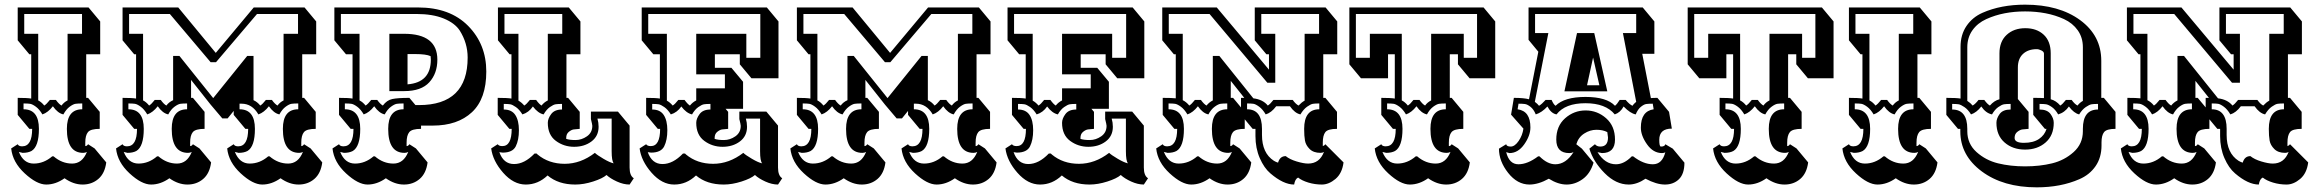

<svg xmlns="http://www.w3.org/2000/svg" viewBox="-20 -732 9941 824"><path d="M410 -499H350V-312H358L408 -252V-179Q369 -179 357.5 -165Q346 -151 346 -120V-105Q353 -105 358 -113L386 -95L436 -35Q430 12 402 36Q374 60 334.5 60Q295 60 257 33Q219 60 178.5 60Q138 60 86 12Q34 -36 28 -95L56 -113Q60 -104 75 -104Q118 -104 118 -179H106L56 -239V-312Q97 -312 114 -309V-499H106L56 -559V-700H360L410 -640ZM170 -279Q180 -285 194 -303H220Q233 -285 244 -279Q254 -293 270 -301V-587H332V-672H84V-587H144V-301Q158 -294 170 -279ZM210 -61Q246 -30 289.5 -30Q333 -30 353 -80Q346 -76 337 -76Q267 -76 267 -179Q267 -263 333 -263V-288Q314 -288 304 -286.5Q294 -285 279 -274Q264 -263 252 -241Q228 -246 207 -276Q186 -249 162 -241Q149 -263 134 -274Q119 -285 109 -286.5Q99 -288 81 -288V-263Q147 -263 147 -179Q147 -103 115 -84Q100 -76 77 -76L61 -80Q81 -30 124.5 -30Q168 -30 204 -61Z M800 -312H808L858 -252V-179Q819 -179 807.5 -165Q796 -151 796 -120V-105Q803 -105 808 -113L836 -95L886 -35Q880 12 852 36Q824 60 784.5 60Q745 60 707 33Q669 60 628.5 60Q588 60 536 12Q484 -36 478 -95L506 -113Q510 -104 525 -104Q568 -104 568 -179H556L506 -239V-312Q547 -312 564 -309V-499H556L506 -559V-700H745L906 -505L1069 -700H1287L1337 -640V-499H1277V-312H1285L1335 -252V-179Q1296 -179 1284.5 -165Q1273 -151 1273 -120V-105Q1280 -105 1285 -113L1313 -95L1363 -35Q1357 12 1329 36Q1301 60 1261.5 60Q1222 60 1184 33Q1146 60 1105.5 60Q1065 60 1013 12Q961 -36 955 -95L983 -113Q987 -104 1002 -104Q1045 -104 1045 -179H1033L983 -239V-256L957 -224H934L884 -283L800 -389ZM1097 -279Q1107 -285 1121 -303H1147Q1160 -285 1171 -279Q1181 -293 1197 -301V-587H1259V-672H1083L907 -465H884L709 -672H534V-587H594V-301Q608 -294 620 -279Q630 -285 644 -303H670Q683 -285 694 -279Q705 -294 723 -302V-492H750L895 -311L1041 -492H1068V-302Q1084 -295 1097 -279ZM660 -61Q696 -30 739.5 -30Q783 -30 803 -80Q796 -76 787 -76Q717 -76 717 -179Q717 -263 783 -263V-288Q764 -288 754 -286.5Q744 -285 729 -274Q714 -263 702 -241Q678 -246 657 -276Q636 -249 612 -241Q599 -263 584 -274Q569 -285 559 -286.5Q549 -288 531 -288V-263Q597 -263 597 -179Q597 -103 565 -84Q550 -76 527 -76L511 -80Q531 -30 574.5 -30Q618 -30 654 -61ZM1137 -61Q1173 -30 1216.5 -30Q1260 -30 1280 -80Q1273 -76 1264 -76Q1194 -76 1194 -179Q1194 -263 1260 -263V-288Q1241 -288 1231 -286.5Q1221 -285 1206 -274Q1191 -263 1179 -241Q1155 -246 1134 -276Q1113 -249 1089 -241Q1062 -287 1017 -287H1008V-263Q1074 -263 1074 -179Q1074 -103 1042 -84Q1027 -76 1004 -76L988 -80Q1008 -30 1051.5 -30Q1095 -30 1131 -61Z M1837 -193H1787V-179Q1748 -179 1736.5 -165Q1725 -151 1725 -120V-105Q1732 -105 1737 -113L1765 -95L1815 -35Q1809 12 1781 36Q1753 60 1713.5 60Q1674 60 1636 33Q1598 60 1557.5 60Q1517 60 1465 12Q1413 -36 1407 -95L1435 -113Q1439 -104 1454 -104Q1497 -104 1497 -179H1485L1435 -239V-312Q1476 -312 1493 -309V-499H1465L1415 -559V-700H1774Q1911 -700 1989 -621Q2067 -542 2067 -425Q2067 -308 2005.5 -250.5Q1944 -193 1837 -193ZM1549 -279Q1559 -285 1573 -303H1599Q1612 -285 1623 -279Q1640 -302 1663.5 -307Q1687 -312 1737 -312L1763 -281H1778Q1987 -281 1987 -485Q1987 -547 1953 -601Q1932 -633 1884.5 -652.5Q1837 -672 1767 -672H1443V-587H1523V-301Q1537 -294 1549 -279ZM1651 -587H1714Q1857 -587 1857 -476Q1857 -417 1822.5 -379Q1788 -341 1715 -341H1651ZM1589 -61Q1625 -30 1668.5 -30Q1712 -30 1732 -80Q1725 -76 1716 -76Q1646 -76 1646 -179Q1646 -263 1712 -263V-288Q1693 -288 1683 -286.5Q1673 -285 1658 -274Q1643 -263 1631 -241Q1607 -246 1586 -276Q1565 -249 1541 -241Q1528 -263 1513 -274Q1498 -285 1488 -286.5Q1478 -288 1460 -288V-263Q1526 -263 1526 -179Q1526 -103 1494 -84Q1479 -76 1456 -76L1440 -80Q1460 -30 1503.5 -30Q1547 -30 1583 -61ZM1761 -500H1729V-370Q1829 -378 1829 -476L1828 -491Q1809 -500 1761 -500Z M2471 -499H2411V-312H2418L2468 -252V-179Q2452 -178 2442 -176.5Q2432 -175 2421 -166Q2410 -157 2410 -140V-136Q2424 -131 2450 -131Q2476 -131 2499 -147Q2522 -163 2522 -192Q2522 -197 2516 -221V-253H2632L2682 -193V-13Q2682 22 2700 33L2682 60Q2656 60 2627.5 47Q2599 34 2583 19Q2566 34 2525.5 47Q2485 60 2449 60Q2376 60 2330 21Q2289 60 2236.5 60Q2184 60 2139.5 9.5Q2095 -41 2088 -95L2116 -113Q2121 -105 2136 -105Q2176 -105 2176 -179H2166L2116 -239V-312Q2158 -312 2175 -309V-499H2167L2117 -559V-700H2421L2471 -640ZM2549 -188Q2549 -148 2518.5 -125Q2488 -102 2444 -102Q2400 -102 2365.5 -127.5Q2331 -153 2331 -205Q2331 -223 2345.5 -242.5Q2360 -262 2392 -262V-286Q2374 -286 2364.5 -284.5Q2355 -283 2340 -272.5Q2325 -262 2313 -241Q2289 -246 2267 -275Q2249 -249 2222 -241Q2209 -262 2194 -272.5Q2179 -283 2169.5 -284.5Q2160 -286 2142 -286V-262Q2176 -262 2191.5 -238.5Q2207 -215 2207 -173Q2207 -131 2193.5 -104Q2180 -77 2137 -77L2123 -79Q2141 -28 2186 -28Q2231 -28 2274 -73H2283L2287 -69Q2335 -29 2403.5 -29Q2472 -29 2533 -76Q2542 -67 2570 -50.5Q2598 -34 2614 -31Q2605 -41 2605 -83V-223H2544Q2549 -206 2549 -188ZM2230 -279Q2240 -285 2254 -303H2281Q2294 -285 2304 -279Q2315 -293 2331 -301V-587H2393V-672H2145V-587H2205V-300Q2218 -293 2230 -279Z M3319 -13Q3319 22 3337 33L3319 60Q3293 60 3264.5 47Q3236 34 3220 19Q3203 34 3162.5 47Q3122 60 3086 60Q3013 60 2967 21Q2926 60 2873.5 60Q2821 60 2776.5 9.5Q2732 -41 2725 -95L2753 -113Q2758 -105 2773 -105Q2813 -105 2813 -179H2803L2753 -239V-312Q2795 -312 2812 -309V-499H2784L2734 -559V-700H3271L3321 -640V-396H3205L3155 -456V-499H3048V-441H3119L3169 -381V-265H3094L3105 -252V-179Q3089 -178 3079 -176.5Q3069 -175 3058 -166Q3047 -157 3047 -140V-136Q3061 -131 3087 -131Q3113 -131 3136 -147Q3159 -163 3159 -192Q3159 -197 3153 -221V-253H3269L3319 -193ZM2867 -279Q2877 -285 2891 -303H2918Q2931 -285 2941 -279Q2952 -293 2968 -301V-353H3091V-413H2968V-587H3183V-484H3243V-672H2762V-587H2842V-300Q2855 -293 2867 -279ZM3186 -188Q3186 -148 3155.5 -125Q3125 -102 3081 -102Q3037 -102 3002.5 -127.5Q2968 -153 2968 -205Q2968 -223 2982.5 -242.5Q2997 -262 3029 -262V-286Q3011 -286 3001.5 -284.5Q2992 -283 2977 -272.5Q2962 -262 2950 -241Q2926 -246 2904 -275Q2886 -249 2859 -241Q2846 -262 2831 -272.5Q2816 -283 2806.5 -284.5Q2797 -286 2779 -286V-262Q2813 -262 2828.5 -238.5Q2844 -215 2844 -173Q2844 -131 2830.5 -104Q2817 -77 2774 -77L2760 -79Q2778 -28 2823 -28Q2868 -28 2911 -73H2920L2924 -69Q2972 -29 3040.5 -29Q3109 -29 3170 -76Q3179 -67 3207 -50.5Q3235 -34 3251 -31Q3242 -41 3242 -83V-223H3181Q3186 -206 3186 -188Z M3694 -312H3702L3752 -252V-179Q3713 -179 3701.5 -165Q3690 -151 3690 -120V-105Q3697 -105 3702 -113L3730 -95L3780 -35Q3774 12 3746 36Q3718 60 3678.5 60Q3639 60 3601 33Q3563 60 3522.5 60Q3482 60 3430 12Q3378 -36 3372 -95L3400 -113Q3404 -104 3419 -104Q3462 -104 3462 -179H3450L3400 -239V-312Q3441 -312 3458 -309V-499H3450L3400 -559V-700H3639L3800 -505L3963 -700H4181L4231 -640V-499H4171V-312H4179L4229 -252V-179Q4190 -179 4178.5 -165Q4167 -151 4167 -120V-105Q4174 -105 4179 -113L4207 -95L4257 -35Q4251 12 4223 36Q4195 60 4155.5 60Q4116 60 4078 33Q4040 60 3999.5 60Q3959 60 3907 12Q3855 -36 3849 -95L3877 -113Q3881 -104 3896 -104Q3939 -104 3939 -179H3927L3877 -239V-256L3851 -224H3828L3778 -283L3694 -389ZM3991 -279Q4001 -285 4015 -303H4041Q4054 -285 4065 -279Q4075 -293 4091 -301V-587H4153V-672H3977L3801 -465H3778L3603 -672H3428V-587H3488V-301Q3502 -294 3514 -279Q3524 -285 3538 -303H3564Q3577 -285 3588 -279Q3599 -294 3617 -302V-492H3644L3789 -311L3935 -492H3962V-302Q3978 -295 3991 -279ZM3554 -61Q3590 -30 3633.5 -30Q3677 -30 3697 -80Q3690 -76 3681 -76Q3611 -76 3611 -179Q3611 -263 3677 -263V-288Q3658 -288 3648 -286.5Q3638 -285 3623 -274Q3608 -263 3596 -241Q3572 -246 3551 -276Q3530 -249 3506 -241Q3493 -263 3478 -274Q3463 -285 3453 -286.5Q3443 -288 3425 -288V-263Q3491 -263 3491 -179Q3491 -103 3459 -84Q3444 -76 3421 -76L3405 -80Q3425 -30 3468.5 -30Q3512 -30 3548 -61ZM4031 -61Q4067 -30 4110.5 -30Q4154 -30 4174 -80Q4167 -76 4158 -76Q4088 -76 4088 -179Q4088 -263 4154 -263V-288Q4135 -288 4125 -286.5Q4115 -285 4100 -274Q4085 -263 4073 -241Q4049 -246 4028 -276Q4007 -249 3983 -241Q3956 -287 3911 -287H3902V-263Q3968 -263 3968 -179Q3968 -103 3936 -84Q3921 -76 3898 -76L3882 -80Q3902 -30 3945.5 -30Q3989 -30 4025 -61Z M4889 -13Q4889 22 4907 33L4889 60Q4863 60 4834.5 47Q4806 34 4790 19Q4773 34 4732.5 47Q4692 60 4656 60Q4583 60 4537 21Q4496 60 4443.5 60Q4391 60 4346.5 9.5Q4302 -41 4295 -95L4323 -113Q4328 -105 4343 -105Q4383 -105 4383 -179H4373L4323 -239V-312Q4365 -312 4382 -309V-499H4354L4304 -559V-700H4841L4891 -640V-396H4775L4725 -456V-499H4618V-441H4689L4739 -381V-265H4664L4675 -252V-179Q4659 -178 4649 -176.5Q4639 -175 4628 -166Q4617 -157 4617 -140V-136Q4631 -131 4657 -131Q4683 -131 4706 -147Q4729 -163 4729 -192Q4729 -197 4723 -221V-253H4839L4889 -193ZM4437 -279Q4447 -285 4461 -303H4488Q4501 -285 4511 -279Q4522 -293 4538 -301V-353H4661V-413H4538V-587H4753V-484H4813V-672H4332V-587H4412V-300Q4425 -293 4437 -279ZM4756 -188Q4756 -148 4725.5 -125Q4695 -102 4651 -102Q4607 -102 4572.5 -127.5Q4538 -153 4538 -205Q4538 -223 4552.5 -242.5Q4567 -262 4599 -262V-286Q4581 -286 4571.5 -284.5Q4562 -283 4547 -272.5Q4532 -262 4520 -241Q4496 -246 4474 -275Q4456 -249 4429 -241Q4416 -262 4401 -272.5Q4386 -283 4376.5 -284.5Q4367 -286 4349 -286V-262Q4383 -262 4398.5 -238.5Q4414 -215 4414 -173Q4414 -131 4400.5 -104Q4387 -77 4344 -77L4330 -79Q4348 -28 4393 -28Q4438 -28 4481 -73H4490L4494 -69Q4542 -29 4610.5 -29Q4679 -29 4740 -76Q4749 -67 4777 -50.5Q4805 -34 4821 -31Q4812 -41 4812 -83V-223H4751Q4756 -206 4756 -188Z M5551 30Q5538 36 5534 60Q5488 60 5432 12Q5405 -11 5386.5 -53.5Q5368 -96 5368 -148V-179H5356L5322 -220V-179Q5283 -179 5271.5 -165Q5260 -151 5260 -120V-105Q5267 -105 5272 -113L5300 -95L5350 -35Q5344 12 5316 36Q5288 60 5248.5 60Q5209 60 5171 33Q5133 60 5092.5 60Q5052 60 5000 12Q4948 -36 4942 -95L4970 -113Q4974 -104 4989 -104Q5032 -104 5032 -179H5020L4970 -239V-312Q5010 -312 5026 -310V-499H5018L4968 -559V-700H5202L5426 -433V-499H5415L5365 -559V-700H5669L5719 -640V-499H5659V-312H5668L5718 -252V-179Q5679 -179 5668 -165Q5657 -151 5657 -120V-105Q5664 -107 5668 -113L5746 -35Q5740 12 5711.5 36Q5683 60 5653 60Q5623 60 5595 51.5Q5567 43 5551 30ZM5084 -279Q5094 -285 5108 -303H5134Q5147 -285 5158 -279Q5169 -293 5185 -301V-492H5213L5359 -310Q5400 -305 5421 -279Q5431 -285 5445 -303H5528Q5541 -285 5553 -279Q5566 -293 5579 -300V-587H5641V-672H5393V-587H5453V-377H5419L5171 -672H4996V-587H5056V-302Q5072 -294 5084 -279ZM5594 -30Q5643 -30 5662 -80Q5656 -76 5647 -76Q5617 -76 5600.5 -92.5Q5584 -109 5580.5 -128.5Q5577 -148 5577 -179Q5577 -263 5642 -263V-288Q5624 -288 5614.5 -286.5Q5605 -285 5589.5 -274Q5574 -263 5561 -241Q5537 -246 5516 -276H5457Q5436 -248 5412 -241Q5399 -263 5384 -274Q5369 -285 5359.5 -286.5Q5350 -288 5332 -288V-263Q5396 -263 5396 -179V-153Q5396 -75 5447 -42Q5457 -36 5465 -34Q5473 -62 5498 -62Q5515 -48 5545 -39Q5575 -30 5594 -30ZM5124 -61Q5160 -30 5203.5 -30Q5247 -30 5267 -80Q5260 -76 5251 -76Q5181 -76 5181 -179Q5181 -263 5247 -263V-288Q5228 -288 5218 -286.5Q5208 -285 5193 -274Q5178 -263 5166 -241Q5142 -246 5121 -276Q5100 -249 5076 -241Q5063 -263 5048 -274Q5033 -285 5023 -286.5Q5013 -288 4995 -288V-263Q5061 -263 5061 -179Q5061 -103 5029 -84Q5014 -76 4991 -76L4975 -80Q4995 -30 5038.5 -30Q5082 -30 5118 -61ZM5262 -312H5272L5306 -271V-312H5320L5262 -385Z M6202 -499V-312H6210L6260 -252V-179Q6221 -179 6209.5 -165Q6198 -151 6198 -120V-105Q6205 -105 6210 -113L6238 -95L6288 -35Q6282 12 6254 36Q6226 60 6186.5 60Q6147 60 6109 33Q6071 60 6030.5 60Q5990 60 5938 12Q5886 -36 5880 -95L5908 -113Q5912 -104 5927 -104Q5970 -104 5970 -179H5958L5908 -239V-312Q5949 -312 5966 -309V-499H5937V-396H5821L5771 -456V-700H6347L6397 -640V-396H6287L6237 -456V-499ZM6022 -279Q6032 -285 6046 -303H6072Q6085 -285 6096 -279Q6106 -293 6122 -301V-587H6262V-484H6319V-672H5799V-484H5859V-587H5996V-301Q6010 -294 6022 -279ZM6062 -61Q6098 -30 6141.5 -30Q6185 -30 6205 -80Q6198 -76 6189 -76Q6119 -76 6119 -179Q6119 -263 6185 -263V-288Q6166 -288 6156 -286.5Q6146 -285 6131 -274Q6116 -263 6104 -241Q6080 -246 6059 -276Q6038 -249 6014 -241Q6001 -263 5986 -274Q5971 -285 5961 -286.5Q5951 -288 5933 -288V-263Q5999 -263 5999 -179Q5999 -103 5967 -84Q5952 -76 5929 -76L5913 -80Q5933 -30 5976.5 -30Q6020 -30 6056 -61Z M6540 -700H7030L7080 -640V-501H7028L7065 -311Q7074 -312 7093 -312L7143 -252L7155 -180Q7101 -180 7101 -132Q7101 -103 7108 -103Q7125 -103 7127 -113L7159 -94L7209 -34Q7209 14 7185.5 37Q7162 60 7125.5 60Q7089 60 7042 35Q7005 60 6970 60Q6915 60 6866.5 11Q6818 -38 6801 -94L6825 -113Q6833 -103 6848 -103Q6881 -103 6881 -142L6878 -165Q6859 -175 6831.5 -175Q6804 -175 6779 -159Q6754 -143 6745 -113L6769 -94L6819 -34Q6805 13 6772.5 36.5Q6740 60 6703.5 60Q6667 60 6627 35Q6582 60 6544 60Q6492 60 6452.5 10Q6413 -40 6413 -94L6444 -113Q6446 -103 6463.5 -103Q6481 -103 6497.5 -127Q6514 -151 6518 -180L6465 -240L6477 -312Q6520 -312 6542 -306L6582 -510L6540 -561ZM6911 -278Q6920 -285 6931 -303H6957Q6973 -284 6986 -278Q6990 -285 7002 -295L6945 -590H7002V-672H6568V-590H6625L6567 -295Q6579 -286 6585 -278Q6597 -285 6613 -303H6639Q6647 -284 6656 -278Q6694 -316 6784.5 -316Q6875 -316 6911 -278ZM6989 -61Q7033 -27 7073.5 -27Q7114 -27 7127 -79Q7122 -75 7113 -75Q7075 -75 7048.5 -112.5Q7022 -150 7022 -184Q7022 -255 7077 -263L7073 -287Q7054 -287 7044.5 -285.5Q7035 -284 7022 -273.5Q7009 -263 7000 -241Q6977 -245 6948 -275Q6941 -262 6931.5 -253.5Q6922 -245 6910 -241Q6871 -289 6784 -289Q6697 -289 6660 -241Q6637 -245 6621 -275Q6597 -249 6571 -241Q6562 -263 6548.5 -273.5Q6535 -284 6525 -285.5Q6515 -287 6497 -287L6493 -263Q6521 -259 6534.5 -239.5Q6548 -220 6548 -185Q6548 -150 6521.5 -112.5Q6495 -75 6458 -75L6444 -79Q6457 -27 6496.5 -27Q6536 -27 6581 -61H6587Q6621 -27 6655 -27Q6700 -27 6733 -79Q6725 -75 6715 -75Q6659 -75 6659 -133Q6659 -191 6697 -224.5Q6735 -258 6785 -258Q6835 -258 6873 -224.5Q6911 -191 6911 -133Q6911 -75 6855 -75L6836 -79Q6868 -27 6915 -27Q6950 -27 6983 -61ZM6694 -340 6748 -590H6822L6878 -340ZM6817 -485 6791 -366H6844Z M7654 -499V-312H7662L7712 -252V-179Q7673 -179 7661.5 -165Q7650 -151 7650 -120V-105Q7657 -105 7662 -113L7690 -95L7740 -35Q7734 12 7706 36Q7678 60 7638.5 60Q7599 60 7561 33Q7523 60 7482.5 60Q7442 60 7390 12Q7338 -36 7332 -95L7360 -113Q7364 -104 7379 -104Q7422 -104 7422 -179H7410L7360 -239V-312Q7401 -312 7418 -309V-499H7389V-396H7273L7223 -456V-700H7799L7849 -640V-396H7739L7689 -456V-499ZM7474 -279Q7484 -285 7498 -303H7524Q7537 -285 7548 -279Q7558 -293 7574 -301V-587H7714V-484H7771V-672H7251V-484H7311V-587H7448V-301Q7462 -294 7474 -279ZM7514 -61Q7550 -30 7593.5 -30Q7637 -30 7657 -80Q7650 -76 7641 -76Q7571 -76 7571 -179Q7571 -263 7637 -263V-288Q7618 -288 7608 -286.5Q7598 -285 7583 -274Q7568 -263 7556 -241Q7532 -246 7511 -276Q7490 -249 7466 -241Q7453 -263 7438 -274Q7423 -285 7413 -286.5Q7403 -288 7385 -288V-263Q7451 -263 7451 -179Q7451 -103 7419 -84Q7404 -76 7381 -76L7365 -80Q7385 -30 7428.5 -30Q7472 -30 7508 -61Z M8269 -499H8209V-312H8217L8267 -252V-179Q8228 -179 8216.5 -165Q8205 -151 8205 -120V-105Q8212 -105 8217 -113L8245 -95L8295 -35Q8289 12 8261 36Q8233 60 8193.5 60Q8154 60 8116 33Q8078 60 8037.5 60Q7997 60 7945 12Q7893 -36 7887 -95L7915 -113Q7919 -104 7934 -104Q7977 -104 7977 -179H7965L7915 -239V-312Q7956 -312 7973 -309V-499H7965L7915 -559V-700H8219L8269 -640ZM8029 -279Q8039 -285 8053 -303H8079Q8092 -285 8103 -279Q8113 -293 8129 -301V-587H8191V-672H7943V-587H8003V-301Q8017 -294 8029 -279ZM8069 -61Q8105 -30 8148.5 -30Q8192 -30 8212 -80Q8205 -76 8196 -76Q8126 -76 8126 -179Q8126 -263 8192 -263V-288Q8173 -288 8163 -286.5Q8153 -285 8138 -274Q8123 -263 8111 -241Q8087 -246 8066 -276Q8045 -249 8021 -241Q8008 -263 7993 -274Q7978 -285 7968 -286.5Q7958 -288 7940 -288V-263Q8006 -263 8006 -179Q8006 -103 7974 -84Q7959 -76 7936 -76L7920 -80Q7940 -30 7983.5 -30Q8027 -30 8063 -61Z M8721 72Q8577 72 8485 3.5Q8393 -65 8393 -168V-179H8383L8333 -239V-312Q8377 -312 8394 -309V-531Q8394 -583 8419.5 -620.5Q8445 -658 8488 -677Q8567 -712 8671 -712Q8817 -712 8907.5 -645.5Q8998 -579 8998 -471V-312H9009L9059 -252V-179Q9021 -179 9010 -165Q8999 -151 8999 -121V-108Q8999 -56 8973.5 -19Q8948 18 8904 37Q8824 72 8721 72ZM8446 -279Q8458 -286 8471 -303H8496Q8509 -285 8520 -279Q8538 -300 8561 -306V-503Q8561 -554 8592 -582.5Q8623 -611 8672 -611Q8721 -611 8751 -583Q8781 -555 8781 -503V-306Q8804 -300 8822 -279Q8832 -285 8846 -303H8871Q8884 -285 8896 -279Q8906 -292 8919 -299V-529Q8919 -571 8897 -602Q8875 -633 8838 -650Q8801 -667 8759 -675Q8717 -683 8671 -683Q8625 -683 8583.5 -675Q8542 -667 8504.5 -650Q8467 -633 8445 -602Q8423 -571 8423 -529V-299Q8437 -290 8446 -279ZM8919 -169V-179Q8919 -262 8984 -262V-286Q8966 -286 8956.5 -284.5Q8947 -283 8931.5 -272.5Q8916 -262 8903 -241Q8881 -246 8859 -275Q8841 -249 8813 -241Q8801 -262 8786 -272.5Q8771 -283 8761 -284.5Q8751 -286 8733 -286V-262Q8766 -262 8780 -243Q8794 -224 8794 -205Q8794 -151 8759 -120.5Q8724 -90 8671 -90Q8618 -90 8583 -120.5Q8548 -151 8548 -205Q8548 -224 8562 -243Q8576 -262 8609 -262V-286Q8591 -286 8581 -284.5Q8571 -283 8556 -272.5Q8541 -262 8529 -241Q8503 -246 8483 -275Q8463 -249 8439 -241Q8426 -262 8410.5 -272.5Q8395 -283 8385.5 -284.5Q8376 -286 8358 -286V-262Q8423 -262 8423 -179V-169Q8423 -115 8462.5 -79.5Q8502 -44 8555 -31Q8608 -18 8671 -18Q8734 -18 8787 -31Q8840 -44 8879.5 -79.5Q8919 -115 8919 -169ZM8640 -442V-307L8686 -252V-179Q8669 -178 8659 -176.5Q8649 -175 8637.5 -166Q8626 -157 8626 -140Q8626 -119 8666 -119Q8706 -119 8730.5 -135.5Q8755 -152 8763 -179H8756L8706 -239V-312Q8738 -312 8752 -311V-502Q8752 -510 8741 -515.5Q8730 -521 8721 -521Q8684 -521 8662 -500.5Q8640 -480 8640 -442Z M9691 30Q9678 36 9674 60Q9628 60 9572 12Q9545 -11 9526.5 -53.5Q9508 -96 9508 -148V-179H9496L9462 -220V-179Q9423 -179 9411.5 -165Q9400 -151 9400 -120V-105Q9407 -105 9412 -113L9440 -95L9490 -35Q9484 12 9456 36Q9428 60 9388.5 60Q9349 60 9311 33Q9273 60 9232.5 60Q9192 60 9140 12Q9088 -36 9082 -95L9110 -113Q9114 -104 9129 -104Q9172 -104 9172 -179H9160L9110 -239V-312Q9150 -312 9166 -310V-499H9158L9108 -559V-700H9342L9566 -433V-499H9555L9505 -559V-700H9809L9859 -640V-499H9799V-312H9808L9858 -252V-179Q9819 -179 9808 -165Q9797 -151 9797 -120V-105Q9804 -107 9808 -113L9886 -35Q9880 12 9851.5 36Q9823 60 9793 60Q9763 60 9735 51.5Q9707 43 9691 30ZM9224 -279Q9234 -285 9248 -303H9274Q9287 -285 9298 -279Q9309 -293 9325 -301V-492H9353L9499 -310Q9540 -305 9561 -279Q9571 -285 9585 -303H9668Q9681 -285 9693 -279Q9706 -293 9719 -300V-587H9781V-672H9533V-587H9593V-377H9559L9311 -672H9136V-587H9196V-302Q9212 -294 9224 -279ZM9734 -30Q9783 -30 9802 -80Q9796 -76 9787 -76Q9757 -76 9740.5 -92.5Q9724 -109 9720.5 -128.5Q9717 -148 9717 -179Q9717 -263 9782 -263V-288Q9764 -288 9754.5 -286.5Q9745 -285 9729.5 -274Q9714 -263 9701 -241Q9677 -246 9656 -276H9597Q9576 -248 9552 -241Q9539 -263 9524 -274Q9509 -285 9499.5 -286.5Q9490 -288 9472 -288V-263Q9536 -263 9536 -179V-153Q9536 -75 9587 -42Q9597 -36 9605 -34Q9613 -62 9638 -62Q9655 -48 9685 -39Q9715 -30 9734 -30ZM9264 -61Q9300 -30 9343.5 -30Q9387 -30 9407 -80Q9400 -76 9391 -76Q9321 -76 9321 -179Q9321 -263 9387 -263V-288Q9368 -288 9358 -286.5Q9348 -285 9333 -274Q9318 -263 9306 -241Q9282 -246 9261 -276Q9240 -249 9216 -241Q9203 -263 9188 -274Q9173 -285 9163 -286.5Q9153 -288 9135 -288V-263Q9201 -263 9201 -179Q9201 -103 9169 -84Q9154 -76 9131 -76L9115 -80Q9135 -30 9178.5 -30Q9222 -30 9258 -61ZM9402 -312H9412L9446 -271V-312H9460L9402 -385Z"/></svg>

Font: Ewert
Style: Regular
Weight: 400
Designer: Johan Kallas, Mihkel Virkus
Foundry: Johan Kallas, Mihkel Virkus
Version: Version 1.001